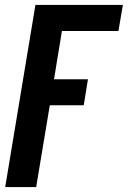

<svg xmlns="http://www.w3.org/2000/svg" viewBox="-20 -540 540 775"><path d="M1 215 123 -520H476L458 -415H230L198 -220H335L318 -115H181L126 215Z"/></svg>

Font: Iosevka Curly Slab Extrabold
Style: Italic
Weight: 800
Italic angle: -9°
Monospace: yes
Designer: Belleve Invis
Foundry: Belleve Invis
Version: Version 22.1.2; ttfautohint (v1.8.4)